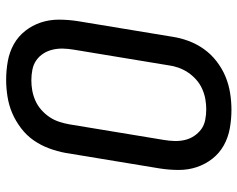

<svg xmlns="http://www.w3.org/2000/svg" viewBox="-96 -688 791 640"><g transform="rotate(-90 300.0 -367.5)"><path d="M255 8Q223 8 192.5 2.5Q162 -3 136 -17.5Q110 -32 91.5 -55.5Q73 -79 63.5 -107.5Q54 -136 54 -167.5Q54 -199 59 -231L111 -546Q116 -573 126 -600Q136 -627 152.5 -651Q169 -675 193.5 -693.5Q218 -712 244 -723Q270 -734 298.5 -738.5Q327 -743 354 -743Q386 -743 416.5 -737.5Q447 -732 473 -717.5Q499 -703 517.5 -679.5Q536 -656 545.5 -627.5Q555 -599 555 -567.5Q555 -536 550 -504L498 -189Q494 -162 484 -135Q474 -108 457 -84Q440 -60 416 -41.5Q392 -23 365.5 -12Q339 -1 310.5 3.5Q282 8 255 8ZM256 -76Q273 -76 290 -79Q307 -82 324 -89.5Q341 -97 355 -109.5Q369 -122 379 -137Q389 -152 395 -169Q401 -186 403 -203L455 -518Q458 -536 458.5 -553.5Q459 -571 455 -588Q451 -605 442 -619Q433 -633 419.5 -642.5Q406 -652 388.5 -655.5Q371 -659 353 -659Q336 -659 319 -656Q302 -653 285 -645.5Q268 -638 254 -625.5Q240 -613 230 -598Q220 -583 214.5 -566Q209 -549 206 -532L154 -217Q151 -199 150.5 -181.5Q150 -164 154 -147Q158 -130 167.5 -116Q177 -102 190 -92.5Q203 -83 220.5 -79.5Q238 -76 256 -76Z"/></g></svg>

Font: Iosevka Custom Medium Oblique
Style: Regular
Weight: 500
Italic angle: -9°
Designer: Belleve Invis
Foundry: Belleve Invis
Version: Version 27.0.1